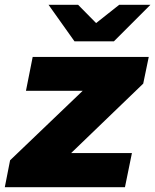

<svg xmlns="http://www.w3.org/2000/svg" viewBox="-42 -779 646 799"><path d="M-22 0 0 -112 302 -401H66L94 -542H577L554 -431L254 -142H507L478 0ZM268 -607 160 -759H283L358 -683L454 -759H584L432 -607Z"/></svg>

Font: Montserrat ExtraBold
Style: Italic
Weight: 800
Italic angle: -11.3°
Designer: Julieta Ulanovsky
Foundry: Julieta Ulanovsky
Version: Version 9.000; ttfautohint (v1.8.4.7-5d5b)